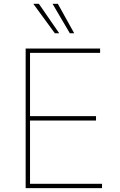

<svg xmlns="http://www.w3.org/2000/svg" viewBox="-20 -980 624 1000"><path d="M113.6 0ZM511.4 0H113.6V-727.3H501.4V-704.5H136.4V-375H480.1V-352.3H136.4V-22.7H511.4ZM288.4 -806.8H265.6L153.4 -960.2H182.5ZM366.5 -806.8H343.8L253.6 -960.2H281.2Z"/></svg>

Font: Linik Sans Thin
Style: Regular
Weight: 100
Designer: Fonts by Rasmus Andersson / Changes by Cristiano Sobral with parts from Marc Monis
Foundry: rsms
Version: Version 3.020; ttfautohint (v1.6)